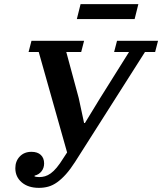

<svg xmlns="http://www.w3.org/2000/svg" viewBox="-20 -895 783 927"><path d="M168 12Q116 12 85 -14.5Q54 -41 54 -83Q54 -117 75.5 -139.5Q97 -162 132 -162Q161 -162 177 -147Q193 -132 193 -106Q193 -84 180.5 -68Q168 -52 147 -47V-43Q151 -42 156 -41Q161 -40 169 -40Q184 -40 197.5 -44Q211 -48 225 -58Q239 -68 254 -86Q269 -104 287 -133L304 -159L167 -644H118L132 -698H386L372 -644H300L360 -422L386 -301H390L462 -419L603 -644H531L545 -698H743L729 -644H680L343 -114Q320 -78 298.5 -54Q277 -30 256 -15Q235 0 213.5 6Q192 12 168 12ZM369 -875H648L630 -803H351Z"/></svg>

Font: IBM Plex Serif SmBld
Style: Italic
Weight: 600
Italic angle: -14°
Designer: Mike Abbink, Paul van der Laan, Pieter van Rosmalen
Foundry: Bold Monday
Version: Version 3.001